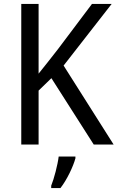

<svg xmlns="http://www.w3.org/2000/svg" viewBox="-20 -734 597 975"><path d="M557 0 303 -401 547 -714H447L274 -484C237 -436 204 -395 176 -360V-714H88V0H176V-274L241 -337L456 0ZM363 70V61H278C273 103 254 175 240 209V221H287C320 179 352 111 363 70Z"/></svg>

Font: Noto Sans Arabic UI SmCn
Style: Regular
Weight: 400
Width: 4
Designer: Monotype Design Team, Nadine Chahine and Nizar Qandah
Foundry: Monotype Imaging Inc.
Version: Version 2.010